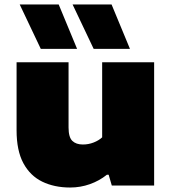

<svg xmlns="http://www.w3.org/2000/svg" viewBox="-20 -828 766 857"><path d="M293 9Q222.5 9 168.5 -17.2Q114.5 -43.5 84.2 -99.8Q54 -156 54 -246V-550H286V-259Q286 -215.5 302.8 -199.2Q319.5 -183 350 -183Q375 -183 398 -192Q421 -201 436 -215V-550H668V0H479L465 -48H457Q423.5 -21 381.2 -6Q339 9 293 9ZM398 -610 304 -808H478L560 -610ZM162 -610 68 -808H242L324 -610Z"/></svg>

Font: Encode Sans Exp Black
Style: Regular
Weight: 900
Width: 7
Designer: Multiple Designers
Foundry: Impallari Type
Version: Version 3.002; ttfautohint (v1.8.3) -l 8 -r 50 -G 200 -x 14 